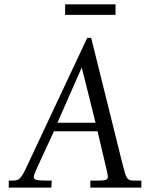

<svg xmlns="http://www.w3.org/2000/svg" viewBox="-20 -856 695 876"><path d="M277.1 -788.1V-836.2H507.1V-788.1ZM20 0V-32H35.9Q56.9 -32 65.9 -38.6Q80.3 -48.6 96.9 -85L377.9 -683.1H396L537.1 -115Q552 -55.9 557.6 -47.4Q563.2 -38.8 569.3 -35.6Q576.4 -32 595.9 -32H625V0H392.1V-32H420.9Q451.4 -32 461.7 -35.2Q471.9 -38.3 471.9 -48.2Q471.9 -58.1 469 -70.1L425 -257.1H226.1L147.9 -87.9Q134 -56.6 134 -49.1Q134 -38.3 146.5 -35.2Q158.9 -32 197 -32H216.1L214.1 0ZM241.9 -295.9H416L353 -548.1Z"/></svg>

Font: Linden Hill
Style: Italic
Weight: 400
Italic angle: -5.60001°
Version: Version 1.201